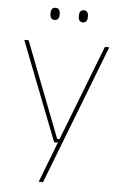

<svg xmlns="http://www.w3.org/2000/svg" viewBox="-57 -689 583 901"><g transform="rotate(5 235.0 -238.0)"><path d="M246.5 -35.5 238 -31 414.5 -485.5H435L180.5 172H160L236.5 -26.5L241.5 -19H216L34.5 -485.5H55L229 -35.5ZM168 -591Q157 -591 151.8 -597.8Q146.5 -604.5 146.5 -618.5V-621.5Q146.5 -634.5 151.8 -641.2Q157 -648 168 -648Q179 -648 184.2 -641.2Q189.5 -634.5 189.5 -621.5V-618.5Q189.5 -604.5 184.2 -597.8Q179 -591 168 -591ZM301.5 -591Q290.5 -591 285.2 -597.8Q280 -604.5 280 -618.5V-621.5Q280 -634.5 285.2 -641.2Q290.5 -648 301.5 -648Q312 -648 317.2 -641.2Q322.5 -634.5 322.5 -621.5V-618.5Q322.5 -604.5 317.2 -597.8Q312 -591 301.5 -591Z"/></g></svg>

Font: Anek Telugu Thin
Style: Regular
Weight: 250
Version: Version 1.003